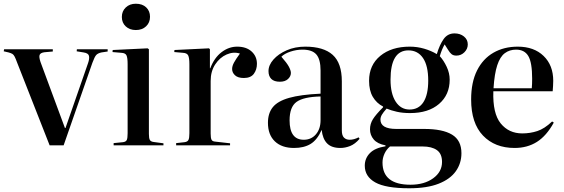

<svg xmlns="http://www.w3.org/2000/svg" viewBox="-22 -779 3024 1029"><path d="M244 0 70 -443Q62 -465 56.5 -475.5Q51 -486 44.5 -490Q38 -494 24 -498L-2 -504L0 -515H261V-503L216 -499Q195 -496 190.5 -485Q186 -474 195 -447L326 -93H329L450 -441Q458 -464 455 -479Q452 -494 426 -498L389 -504L390 -515H555V-503L522 -498Q503 -494 494 -484.5Q485 -475 473 -442L319 0Z M706 -618Q673 -618 652 -637.5Q631 -657 631 -688Q631 -719 652 -739Q673 -759 706 -759Q741 -759 761.5 -739.5Q782 -720 782 -689Q782 -658 761 -638Q740 -618 706 -618ZM587 0V-12L637 -17Q653 -19 657.5 -29Q662 -39 662 -65V-435Q662 -469 656 -482Q650 -495 628 -496L581 -500L582 -511L769 -520L776 -515V-61Q776 -38 781 -29Q786 -20 802 -18L854 -11V0Z M922 0V-12L967 -17Q983 -19 988 -29Q993 -39 993 -65V-435Q993 -469 986.5 -482Q980 -495 958 -496L912 -500L913 -511L1098 -520L1103 -515V-413H1105Q1126 -469 1165 -499Q1204 -529 1249 -529Q1298 -529 1326.5 -503Q1355 -477 1355 -437Q1355 -406 1338.5 -383.5Q1322 -361 1285 -361Q1253 -361 1237.5 -375.5Q1222 -390 1222 -409Q1222 -425 1232 -443.5Q1242 -462 1264 -492Q1229 -503 1192.5 -487Q1156 -471 1131.5 -434Q1107 -397 1107 -345V-63Q1107 -40 1111.5 -30.5Q1116 -21 1132 -20L1211 -11V0Z M1554 14Q1488 14 1451 -21.5Q1414 -57 1414 -121Q1414 -172 1440 -204.5Q1466 -237 1527.5 -254.5Q1589 -272 1696 -277V-401Q1696 -461 1673.5 -487Q1651 -513 1599 -513Q1567 -513 1535 -502.5Q1503 -492 1486 -475Q1516 -441 1526.5 -421Q1537 -401 1537 -388Q1537 -370 1521.5 -355.5Q1506 -341 1478 -341Q1447 -341 1432 -356Q1417 -371 1417 -398Q1417 -430 1443.5 -460Q1470 -490 1514.5 -509.5Q1559 -529 1614 -529Q1712 -529 1761 -485Q1810 -441 1810 -343V-80Q1810 -53 1821.5 -41.5Q1833 -30 1852 -30Q1875 -30 1900 -43L1905 -35Q1881 -7 1854.5 3.5Q1828 14 1802 14Q1755 14 1731 -10.5Q1707 -35 1702 -83Q1678 -29 1642.5 -7.5Q1607 14 1554 14ZM1606 -30Q1646 -30 1671 -59Q1696 -88 1696 -135V-262Q1605 -260 1567.5 -233Q1530 -206 1530 -134Q1530 -30 1606 -30Z M2171 230Q2045 230 1989 198.5Q1933 167 1933 109Q1933 70 1960 42Q1987 14 2044 5V0Q2001 -8 1981 -31.5Q1961 -55 1961 -86Q1961 -115 1976.5 -140Q1992 -165 2031 -204V-208Q1996 -226 1976 -260Q1956 -294 1956 -346Q1956 -430 2016 -479.5Q2076 -529 2174 -529Q2214 -529 2251.5 -518Q2289 -507 2319 -489Q2334 -539 2355.5 -569.5Q2377 -600 2414 -600Q2444 -600 2464.5 -583.5Q2485 -567 2485 -541Q2485 -517 2467 -499Q2449 -481 2424 -481Q2408 -481 2398.5 -488.5Q2389 -496 2380 -511L2361 -541Q2353 -527 2347 -512.5Q2341 -498 2335 -478Q2356 -455 2372 -421Q2388 -387 2388 -352Q2388 -271 2331 -222Q2274 -173 2176 -173Q2136 -173 2105 -180Q2074 -187 2050 -197Q2032 -177 2024.5 -164Q2017 -151 2017 -138Q2017 -88 2102 -88H2251Q2350 -88 2400.5 -57.5Q2451 -27 2451 42Q2451 96 2421 138.5Q2391 181 2329 205.5Q2267 230 2171 230ZM2173 -192Q2222 -192 2247.5 -232Q2273 -272 2273 -347Q2273 -427 2245 -468Q2217 -509 2167 -509Q2071 -509 2071 -352Q2071 -277 2098.5 -234.5Q2126 -192 2173 -192ZM2178 211Q2252 211 2299.5 176.5Q2347 142 2347 89Q2347 45 2319.5 25.5Q2292 6 2243 6H2068Q2049 22 2038.5 45Q2028 68 2028 92Q2028 211 2178 211Z M2736 14Q2630 14 2566.5 -52.5Q2503 -119 2503 -246Q2503 -338 2534.5 -401Q2566 -464 2622.5 -496.5Q2679 -529 2753 -529Q2840 -529 2891.5 -479Q2943 -429 2943 -346Q2943 -331 2942 -318Q2941 -305 2940 -290H2622Q2618 -171 2661.5 -117.5Q2705 -64 2777 -64Q2819 -64 2857.5 -76.5Q2896 -89 2937 -128L2946 -122Q2907 -51 2855.5 -18.5Q2804 14 2736 14ZM2623 -306H2828Q2829 -317 2829.5 -329.5Q2830 -342 2830 -357Q2830 -444 2809.5 -478.5Q2789 -513 2744 -513Q2709 -513 2683.5 -494Q2658 -475 2643 -429.5Q2628 -384 2623 -306Z"/></svg>

Font: Literata 72pt Medium
Style: Regular
Weight: 500
Designer: Latin by Veronika Burian and Jose Scaglione. Greek by Irene Vlachou. Cyrillic by Vera Evstafieva.
Foundry: TypeTogether
Version: Version 3.002